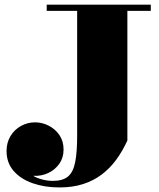

<svg xmlns="http://www.w3.org/2000/svg" viewBox="-20 -770 680 820"><path d="M624 -750V-723.5H524V-170Q503.5 -125 476.5 -88Q449.5 -51 414.2 -24.5Q379 2 334.5 16.2Q290 30.5 234 30.5Q170.5 30.5 119.2 12.5Q68 -5.5 38 -40.2Q8 -75 8 -125Q8 -161 24.8 -188.8Q41.5 -216.5 69.5 -232Q97.5 -247.5 130 -247.5Q160 -247.5 188 -233.2Q216 -219 233.8 -193Q251.5 -167 251.5 -131.5Q251.5 -96.5 233.5 -70.8Q215.5 -45 186.2 -31.2Q157 -17.5 123.5 -19Q112 -20 102 -28.8Q92 -37.5 89.5 -48.5Q101 -31 120.2 -19.8Q139.5 -8.5 162 -3Q184.5 2.5 206 2.5Q248.5 2.5 270.8 -16.5Q293 -35.5 301.2 -78Q309.5 -120.5 309.5 -190V-723.5H179.5V-750Z"/></svg>

Font: Bodoni Moda 9pt Black
Style: Regular
Weight: 900
Designer: Owen Earl
Foundry: indestructible type
Version: Version 2.005